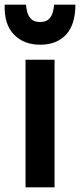

<svg xmlns="http://www.w3.org/2000/svg" viewBox="-43 -788 342 820"><path d="M190 -533H66V12H190ZM128 -597Q199 -597 239 -640Q279 -683 279 -768H188Q187 -751 182 -734Q177 -717 164.5 -705.5Q152 -694 128 -694Q104 -694 91.5 -705.5Q79 -717 74 -734Q69 -751 68 -768H-23Q-26 -684 16.5 -640.5Q59 -597 128 -597Z"/></svg>

Font: Repo DemiBold
Style: Regular
Weight: 600
Designer: Stefan Peev
Foundry: Context Ltd
Version: Version 1.502